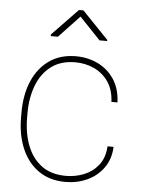

<svg xmlns="http://www.w3.org/2000/svg" viewBox="-53 -781 614 834"><g transform="rotate(5 253.5 -364.5)"><path d="M263.2 -16.6Q304.7 -16.6 342 -31.5Q379.4 -46.4 404.5 -78.1Q429.7 -109.9 432.6 -160.2H459Q456.5 -106.4 429.2 -68.4Q401.9 -30.3 358.4 -10.3Q314.9 9.8 263.2 9.8Q194.8 9.8 146.5 -23.9Q98.1 -57.6 72.8 -117.2Q47.4 -176.8 47.4 -253.9V-274.4Q47.4 -352.1 72.8 -411.4Q98.1 -470.7 146.2 -504.4Q194.3 -538.1 262.2 -538.1Q313.5 -538.1 357.2 -517.3Q400.9 -496.6 428.7 -455.6Q456.5 -414.6 459 -354H432.6Q430.2 -406.7 406 -441.7Q381.8 -476.6 343.8 -494.1Q305.7 -511.7 262.2 -511.7Q197.8 -511.7 156 -479.7Q114.3 -447.8 94 -394Q73.7 -340.3 73.7 -274.4V-253.9Q73.7 -188 94 -134Q114.3 -80.1 156.2 -48.3Q198.2 -16.6 263.2 -16.6ZM276.9 -739.3 391.1 -620.6V-615.7H357.9L266.6 -711.4L176.3 -615.7H145V-622.6L257.3 -739.3Z"/></g></svg>

Font: Vazirmatn RD FD Thin
Style: Regular
Weight: 100
Designer: Saber Rastikerdar
Foundry: Saber Rastikerdar
Version: Version 33.003